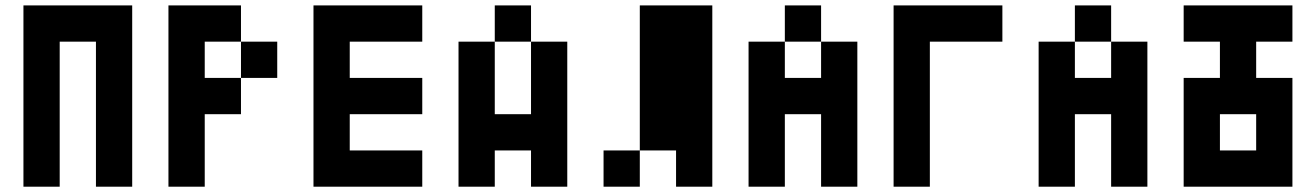

<svg xmlns="http://www.w3.org/2000/svg" viewBox="-20 -704 4962 724"><path d="M205.1 0H68.4V-683.6H478.5V0H341.8V-546.9H205.1Z M1025.4 -410.2H888.7V-546.9H1025.4ZM888.7 -683.6V-546.9H752V-410.2H888.7V-273.4H752V0H615.2V-683.6Z M1572.3 -683.6V-546.9H1298.8V-410.2H1572.3V-273.4H1298.8V-136.7H1572.3V0H1162.1V-683.6Z M1982.4 -546.9H1845.7V-683.6H1982.4ZM1709 -546.9H1845.7V-273.4H1982.4V-546.9H2119.1V0H1982.4V-136.7H1845.7V0H1709Z M2392.6 0H2255.9V-136.7H2392.6ZM2392.6 -683.6H2666V0H2529.3V-136.7H2392.6Z M3076.2 -546.9H2939.5V-683.6H3076.2ZM2802.7 -546.9H2939.5V-410.2H3076.2V-546.9H3212.9V0H3076.2V-273.4H2939.5V0H2802.7Z M3759.8 -683.6V-546.9H3486.3V0H3349.6V-683.6Z M4169.9 -546.9H4033.2V-683.6H4169.9ZM3896.5 -546.9H4033.2V-410.2H4169.9V-546.9H4306.6V0H4169.9V-273.4H4033.2V0H3896.5Z M4580.1 -273.4V-136.7H4716.8V-273.4ZM4580.1 -546.9H4443.4V-683.6H4853.5V-546.9H4716.8V-410.2H4853.5V0H4443.4V-410.2H4580.1Z"/></svg>

Font: DatCub
Style: Bold
Weight: 700
Designer: GGBot
Version: 1.00